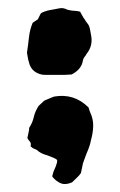

<svg xmlns="http://www.w3.org/2000/svg" viewBox="-20 -532 298 477"><path d="M206 -446Q212 -419 195 -398Q193 -394 190 -390.5Q187 -387 186 -382Q183 -360 158 -347Q154 -347 149.5 -346.5Q145 -346 140 -346H92Q88 -346 85 -346.5Q82 -347 79 -348Q57 -355 52 -377Q50 -383 49 -389.5Q48 -396 47 -401Q50 -421 52 -439.5Q54 -458 61 -475Q63 -477 65 -478Q67 -479 68 -480Q70 -481 71 -482Q72 -483 74 -484L81 -498Q84 -501 85 -501Q96 -506 110 -508Q119 -510 128.5 -511.5Q138 -513 147 -508Q158 -505 167 -505Q171 -505 179 -503Q182 -498 184.5 -493Q187 -488 191 -483Q193 -479 196 -475.5Q199 -472 201 -468Q203 -463 204 -457Q205 -451 206 -446ZM206 -184Q205 -178 203 -171.5Q201 -165 199 -160Q195 -151 192 -142.5Q189 -134 186 -126Q185 -122 184 -116Q183 -110 181 -102Q177 -96 171 -90.5Q165 -85 159 -79Q143 -72 131.5 -76.5Q120 -81 110 -93Q110 -95 110.5 -97.5Q111 -100 112 -102Q112 -104 114 -108Q125 -132 121 -135.5Q117 -139 98 -146Q86 -149 77 -155Q72 -160 66 -162Q60 -164 56 -169Q58 -176 54 -180.5Q50 -185 48 -189Q49 -194 50 -198.5Q51 -203 52 -208Q52 -215 54 -217Q61 -228 64 -241.5Q67 -255 76 -269Q78 -271 82 -274.5Q86 -278 90 -282Q97 -285 103 -287.5Q109 -290 114 -292Q164 -301 200 -265Q201 -262 202 -258.5Q203 -255 204 -253Q212 -236 211.5 -218.5Q211 -201 206 -184Z"/></svg>

Font: Daruma Drop One
Style: Regular
Weight: 400
Designer: Maniackers Design
Version: Version 1.000